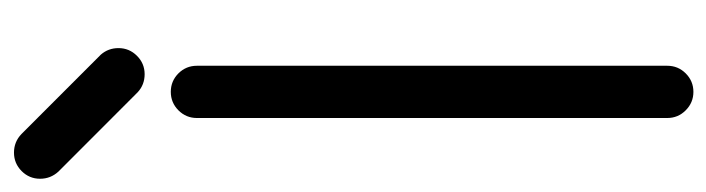

<svg xmlns="http://www.w3.org/2000/svg" viewBox="-418 -652 1056 287"><g transform="rotate(-90 110.5 -508.0)"><path d="M78.1 -742.2Q78.1 -758.3 89.6 -769.8Q101.1 -781.2 117.2 -781.2Q133.3 -781.2 144.8 -769.8Q156.2 -758.3 156.2 -742.2V-39.1Q156.2 -22.9 144.8 -11.5Q133.3 0 117.2 0Q101.1 0 89.6 -11.5Q78.1 -22.9 78.1 -39.1ZM-12.7 -976.6Q-12.7 -992.7 -1.2 -1004.2Q10.3 -1015.6 26.4 -1015.6Q42.5 -1015.6 54.2 -1004.4L172.9 -885.7Q182.6 -874.5 182.6 -859.4Q182.6 -843.3 171.1 -831.8Q159.7 -820.3 143.6 -820.3Q127.9 -820.3 116.7 -830.6L-2 -949.2Q-12.7 -960.9 -12.7 -976.6Z"/></g></svg>

Font: Comfortaa
Style: Regular
Weight: 400
Designer: Johan Aakerlund
Foundry: Johan Aakerlund
Version: Version 2.001; ttfautohint (v1.4.1)